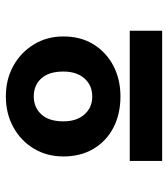

<svg xmlns="http://www.w3.org/2000/svg" viewBox="20 -700 561 640"><g transform="rotate(-90 300.0 -379.5)"><path d="M299 -258Q241 -258 196 -281Q151 -304 125 -347Q99 -390 99 -448Q99 -503 125 -546.5Q151 -590 196.5 -615Q242 -640 299 -640Q356 -640 401 -615Q446 -590 472.5 -546.5Q499 -503 499 -448Q499 -390 472.5 -347.5Q446 -305 401 -281.5Q356 -258 299 -258ZM299 -352Q336 -352 359 -378Q382 -404 382 -448Q382 -497 359 -522Q336 -547 299 -547Q263 -547 239.5 -522Q216 -497 216 -448Q216 -404 239 -378Q262 -352 299 -352ZM84 -227H518V-119H84Z"/></g></svg>

Font: Inconsolata Expanded Black
Style: Regular
Weight: 900
Width: 7
Monospace: yes
Designer: Raph Levien, Cyreal, Brenton Simpson
Foundry: Raph Levien, Cyreal, Google
Version: Version 3.001; ttfautohint (v1.8.2.53-6de2)